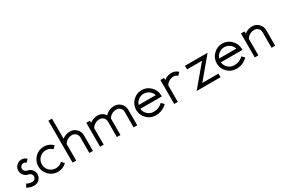

<svg xmlns="http://www.w3.org/2000/svg" viewBox="85 -1844 4322 2955"><g transform="rotate(-30 2245.5 -367.0)"><path d="M43 -308Q43 -361 80.5 -398.5Q118 -436 170 -436Q222 -436 260 -398L216 -353Q197 -372 170 -372Q144 -372 125 -353.5Q106 -335 106 -308Q106 -286 119.5 -269Q133 -252 154 -246L178 -240Q219 -229 246 -194.5Q273 -160 273 -117Q273 -64 235.5 -26.5Q198 11 145 11Q79 11 17 -23L49 -78Q93 -53 145 -53Q172 -53 190.5 -71.5Q209 -90 209 -117Q209 -139 196 -156Q183 -173 162 -178L137 -185Q96 -196 69.5 -230Q43 -264 43 -308Z M724 -370 679 -325Q632 -372 566 -372Q499 -372 452.5 -325.5Q406 -279 406 -212Q406 -145 452.5 -99Q499 -53 566 -53Q633 -53 679 -99L724 -55Q658 11 566 11Q474 11 408.5 -54.5Q343 -120 343 -212Q343 -304 408.5 -370Q474 -436 566 -436Q658 -436 724 -370Z M1031 -436Q1097 -436 1144 -389.5Q1191 -343 1191 -277V0H1127V-277Q1127 -317 1099 -345Q1071 -373 1031 -373Q987 -373 950.5 -351.5Q914 -330 893 -293V0H829V-745H893V-388Q954 -436 1031 -436Z M1914 0V-277Q1914 -317 1886 -344.5Q1858 -372 1818 -372Q1774 -372 1737 -350.5Q1700 -329 1680 -293V0H1616V-277Q1616 -317 1588 -344.5Q1560 -372 1520 -372Q1476 -372 1439.5 -350.5Q1403 -329 1382 -293V0H1318V-426H1382V-388Q1443 -436 1520 -436Q1607 -436 1654 -364Q1721 -436 1818 -436Q1884 -436 1931 -389.5Q1978 -343 1978 -277V0Z M2528 -212V-196H2146Q2152 -135 2197.5 -94Q2243 -53 2305 -53Q2398 -53 2463 -118L2508 -73Q2424 11 2305 11Q2213 11 2147.5 -54.5Q2082 -120 2082 -212Q2082 -304 2147.5 -370Q2213 -436 2305 -436Q2397 -436 2462.5 -370Q2528 -304 2528 -212ZM2153 -260H2457Q2442 -309 2400 -340.5Q2358 -372 2305 -372Q2252 -372 2210 -340.5Q2168 -309 2153 -260Z M2837 -436Q2903 -436 2950 -389L2905 -344Q2877 -372 2837 -372Q2793 -372 2756.5 -350.5Q2720 -329 2699 -293V0H2635V-426H2699V-388Q2760 -436 2837 -436Z M3072 -426H3474L3171 -64H3458V0H3034L3338 -362H3072Z M3960 -212V-196H3578Q3584 -135 3629.5 -94Q3675 -53 3737 -53Q3830 -53 3895 -118L3940 -73Q3856 11 3737 11Q3645 11 3579.5 -54.5Q3514 -120 3514 -212Q3514 -304 3579.5 -370Q3645 -436 3737 -436Q3829 -436 3894.5 -370Q3960 -304 3960 -212ZM3585 -260H3889Q3874 -309 3832 -340.5Q3790 -372 3737 -372Q3684 -372 3642 -340.5Q3600 -309 3585 -260Z M4269 -436Q4335 -436 4382 -389Q4429 -342 4429 -277V0H4365V-277Q4365 -317 4337 -344.5Q4309 -372 4269 -372Q4225 -372 4188.5 -350.5Q4152 -329 4131 -293V0H4067V-426H4131V-388Q4192 -436 4269 -436Z"/></g></svg>

Font: Timtura
Style: Regular
Weight: 400
Version: Version 1.0